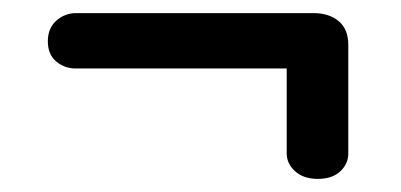

<svg xmlns="http://www.w3.org/2000/svg" viewBox="-20 -451 612 293"><path d="M53 -388Q53 -408 66 -419.5Q79 -431 96 -431H458.5Q482 -431 496.8 -418.8Q511.5 -406.5 511.5 -382.5V-216.5Q511.5 -201 499.2 -189.5Q487 -178 465 -178Q443 -178 430.2 -189.8Q417.5 -201.5 417.5 -217V-357.5L429 -346.5H95.5Q78.5 -346.5 65.8 -357.2Q53 -368 53 -388Z"/></svg>

Font: Fraunces
Style: Regular
Weight: 900
Version: Version 1.000;[b76b70a41]